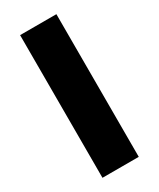

<svg xmlns="http://www.w3.org/2000/svg" viewBox="-185 -773 687 832"><g transform="rotate(-30 159.0 -357.0)"><path d="M68.4 0V-713.9H250V0Z"/></g></svg>

Font: Open Sans SemiCondensed ExtraBold
Style: Regular
Weight: 800
Width: 4
Designer: Monotype Design Team
Foundry: Monotype Imaging Inc.
Version: Version 3.000